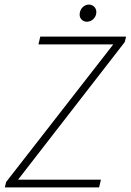

<svg xmlns="http://www.w3.org/2000/svg" viewBox="-20 -819 571 839"><path d="M1 0H413L421 -34H59L525 -635L531 -659H156L148 -625H475L7 -24ZM360 -724C381 -724 401 -742 401 -766C401 -786 386 -799 368 -799C348 -799 328 -781 328 -755C328 -737 342 -724 360 -724Z"/></svg>

Font: Source Sans Pro Light
Style: Italic
Weight: 300
Italic angle: -11°
Designer: Paul D. Hunt
Foundry: Adobe Systems Incorporated
Version: Version 3.006;hotconv 1.0.111;makeotfexe 2.5.65597